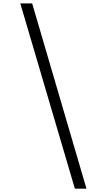

<svg xmlns="http://www.w3.org/2000/svg" viewBox="-20 -960 643 1146"><path d="M101.1 -939.9H171.9L496.1 166H426.8Z"/></svg>

Font: Poppins Light
Style: Regular
Weight: 300
Designer: Ninad Kale (Devanagari), Jonny Pinhorn (Latin)
Foundry: Indian Type Foundry
Version: 4.004